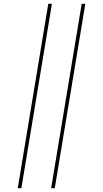

<svg xmlns="http://www.w3.org/2000/svg" viewBox="-20 -843 540 1006"><path d="M248 143 408 -823H427L267 143ZM73 143 233 -823H252L92 143Z"/></svg>

Font: Iosevka Curly Slab Thin
Style: Italic
Weight: 100
Italic angle: -9°
Monospace: yes
Designer: Belleve Invis
Foundry: Belleve Invis
Version: Version 22.1.2; ttfautohint (v1.8.4)